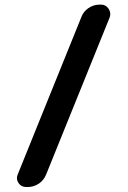

<svg xmlns="http://www.w3.org/2000/svg" viewBox="-20 -750 540 811"><path d="M407.2 -730.5Q426.8 -730.5 438.5 -713.4Q450.2 -696.3 443.4 -676.8L174.8 -12.7Q165 11.7 143.6 25.9Q122.1 40 96.7 40H90.8Q69.3 40 58.1 22.9Q46.9 5.9 54.7 -12.7L323.2 -676.8Q332 -701.2 353.5 -715.8Q375 -730.5 401.4 -730.5Z"/></svg>

Font: Rounded Mgen+ 2m bold
Style: Bold
Weight: 700
Designer: [Source Han Sans]
Ryoko NISHIZUKA  (kana & ideographs); Paul D. Hunt (Latin, Greek & Cyrillic); Wenlong ZHANG  (bopomofo
Version: Version 1.059.20150602